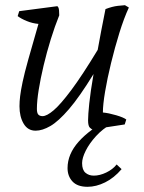

<svg xmlns="http://www.w3.org/2000/svg" viewBox="-20 -486 556 739"><path d="M117 17Q87 17 71 -10Q55 -37 55 -77Q55 -95 57.5 -116Q60 -137 67 -170.5Q74 -204 89 -257.5Q104 -311 128 -394Q105 -396 83 -405Q61 -414 48 -424L54 -443L199 -462Q202 -463 205 -456.5Q208 -450 208 -427Q191 -385 175.5 -335Q160 -285 148 -234.5Q136 -184 129 -140.5Q122 -97 122 -67Q122 -51 127.5 -45Q133 -39 144 -39Q160 -39 186.5 -61.5Q213 -84 254.5 -139.5Q296 -195 356 -294Q362 -328 369.5 -367Q377 -406 386 -451Q412 -461 433.5 -463.5Q455 -466 461 -466L476 -457Q457 -416 439.5 -359.5Q422 -303 407.5 -243.5Q393 -184 384.5 -133.5Q376 -83 376 -53Q398 -51 427 -42.5Q456 -34 466 -26L460 -7L336 12Q333 12 326 5.5Q319 -1 319 -23Q319 -44 323.5 -87.5Q328 -131 340 -201Q286 -113 245.5 -66Q205 -19 174 -1Q143 17 117 17ZM317 233Q278 233 259 212.5Q240 192 240 161Q240 107 283 59Q326 11 399 -26L409 -9Q375 10 349.5 38Q324 66 310 94Q296 122 296 142Q296 168 309 179Q322 190 341 190Q364 190 389 178Q414 166 429 147L448 165Q419 199 384.5 216Q350 233 317 233Z"/></svg>

Font: Mate
Style: Italic
Weight: 400
Italic angle: -10.8°
Designer: Eduardo Rodriguez Tunni
Foundry: Eduardo Rodriguez Tunni
Version: Version 1.003; ttfautohint (v1.8.4.7-5d5b);gftools[0.9.24]